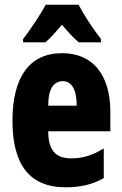

<svg xmlns="http://www.w3.org/2000/svg" viewBox="-20 -786 517 816"><path d="M314 -766H174C156 -730 106 -655 78 -620V-606H173C191 -621 215 -647 243 -681C271 -648 294 -623 315 -606H409V-620C370 -671 337 -722 314 -766ZM244 -560C105 -560 33 -458 33 -273C33 -92 101 10 259 10C322 10 374 -2 421 -29V-155C371 -125 332 -113 282 -113C216 -113 185 -148 185 -228H449V-310C449 -469 374 -560 244 -560ZM247 -441C283 -441 306 -408 306 -337H185C185 -413 211 -441 247 -441Z"/></svg>

Font: Noto Sans Bengali ExtraCondensed ExtraBold
Style: Regular
Weight: 800
Width: 2
Designer: Joana Ranito - Universal Thirst; Jelle Bosma - Monotype Design Team
Foundry: Universal Thirst ehf.
Version: Version 3.000